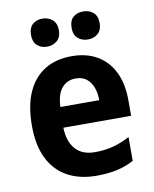

<svg xmlns="http://www.w3.org/2000/svg" viewBox="-85 -815 712 890"><g transform="rotate(-10 271.0 -370.5)"><path d="M278 -556Q349 -556 399 -526.5Q449 -497 476 -442Q503 -387 503 -308V-236H184Q186 -170 218 -134.5Q250 -99 309 -99Q355 -99 393.5 -109Q432 -119 474 -141V-29Q437 -9 395 0.5Q353 10 298 10Q218 10 160.5 -22Q103 -54 72.5 -116Q42 -178 42 -269Q42 -364 70.5 -427.5Q99 -491 152 -523.5Q205 -556 278 -556ZM279 -451Q240 -451 215 -423Q190 -395 187 -333H370Q370 -368 359.5 -394.5Q349 -421 329.5 -436Q310 -451 279 -451ZM111 -684Q111 -719 129.5 -735Q148 -751 175 -751Q203 -751 222.5 -734.5Q242 -718 242 -685Q242 -652 222.5 -635.5Q203 -619 175 -619Q148 -619 129.5 -635.5Q111 -652 111 -684ZM302 -684Q302 -719 320.5 -735Q339 -751 367 -751Q396 -751 415 -734.5Q434 -718 434 -685Q434 -652 415 -635.5Q396 -619 368 -619Q340 -619 321 -635.5Q302 -652 302 -684Z"/></g></svg>

Font: Noto Sans Thai SemiCondensed
Style: Bold
Weight: 700
Width: 4
Designer: Monotype Design Team
Foundry: Monotype Imaging Inc.
Version: Version 2.001